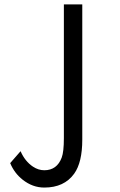

<svg xmlns="http://www.w3.org/2000/svg" viewBox="-20 -805 540 866"><path d="M268.1 -785.2H351.1V-175.3Q351.1 -72.3 314.5 -21.5Q269.5 41 179.7 41Q127 41 82 5.4Q44.9 -23.9 25.9 -69.3L72.8 -123Q92.8 -77.1 128.9 -53.2Q153.3 -37.1 179.7 -37.1Q236.8 -37.1 258.3 -94.2Q268.1 -120.1 268.1 -182.1Z"/></svg>

Font: BIZ UDGothic
Style: Regular
Weight: 400
Monospace: yes
Designer: TypeBank Co., Ltd.
Foundry: Morisawa Inc.
Version: Version 1.05